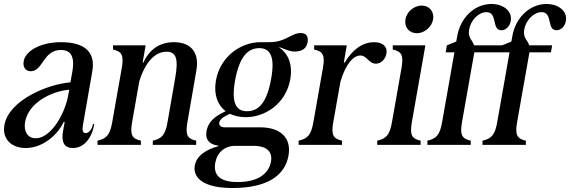

<svg xmlns="http://www.w3.org/2000/svg" viewBox="-26 -728 2865 965"><path d="M340 16C397 16 436 -35 448 -104H441C436 -74 418 -59 404 -59C390 -59 386 -74 391 -100L438 -370C455 -468 398 -516 280 -516C181 -516 102 -474 93 -420C88 -394 100 -370 129 -370C190 -370 191 -477 280 -477C318 -477 353 -458 338 -370L328 -314C219 -306 19 -227 -4 -99C-16 -29 32 16 103 16C194 16 268 -57 294 -115H299L291 -70C281 -15 296 16 340 16ZM100 -115C118 -213 234 -270 322 -277L314 -235C293 -143 226 -33 153 -33C114 -33 92 -66 100 -115Z M464 0H682V-21C637 -31 627 -50 638 -114L674 -319C704 -416 753 -468 811 -468C860 -468 872 -432 854 -333L816 -114C805 -50 787 -31 742 -21V0H960V-21C915 -31 905 -50 916 -114L961 -374C977 -465 933 -516 848 -516C777 -516 725 -480 695 -414H691L706 -500H542V-479C587 -469 597 -450 586 -386L538 -114C527 -50 509 -31 464 -21Z M1142 217C1313 217 1406 157 1424 54C1440 -37 1382 -88 1282 -88H1106C1082 -88 1074 -99 1076 -112C1078 -122 1086 -134 1107 -145L1129 -156C1153 -145 1180 -139 1209 -139C1306 -139 1411 -206 1433 -330C1446 -405 1422 -459 1378 -489V-491C1408 -481 1427 -469 1454 -469C1496 -469 1514 -486 1520 -516C1525 -546 1512 -562 1486 -562C1436 -562 1412 -516 1328 -516H1283C1187 -516 1081 -447 1059 -322C1047 -251 1069 -199 1108 -169L1094 -162C1036 -134 1017 -100 1012 -68C1006 -38 1015 -3 1072 4L1071 7C1018 21 963 50 953 104C942 167 999 217 1142 217ZM1056 90C1065 39 1103 5 1156 5H1246C1319 5 1344 37 1336 84C1325 145 1271 187 1167 187C1094 187 1043 162 1056 90ZM1155 -321C1177 -445 1221 -486 1277 -486C1332 -486 1357 -444 1337 -333C1315 -208 1272 -169 1215 -169C1161 -169 1136 -210 1155 -321Z M1475 0H1693V-21C1648 -31 1638 -50 1649 -114L1685 -317C1712 -410 1752 -449 1785 -449C1819 -449 1827 -408 1863 -408C1889 -408 1911 -430 1916 -458C1923 -494 1897 -516 1854 -516C1802 -516 1748 -484 1707 -414H1702L1717 -500H1553V-479C1598 -469 1608 -450 1597 -386L1549 -114C1538 -50 1520 -31 1475 -21Z M1870 0H2088V-21C2043 -31 2033 -50 2044 -114L2112 -500H1948V-479C1993 -469 2003 -450 1992 -386L1944 -114C1933 -50 1915 -31 1870 -21ZM2012 -631C2005 -592 2030 -561 2069 -561C2107 -561 2144 -592 2151 -631C2157 -669 2132 -700 2094 -700C2055 -700 2018 -669 2012 -631Z M2122 0H2340V-21C2295 -31 2285 -50 2296 -114L2358 -465H2535L2473 -114C2462 -50 2444 -31 2399 -21V0H2617V-21C2572 -31 2562 -50 2573 -114L2635 -465H2743L2749 -500H2634C2626 -527 2601 -537 2609 -580C2617 -627 2657 -667 2696 -667C2754 -667 2720 -576 2771 -576C2794 -576 2814 -596 2818 -623C2827 -670 2783 -708 2721 -708C2637 -708 2565 -640 2549 -546L2544 -519L2497 -500H2357C2349 -527 2324 -537 2332 -580C2340 -627 2380 -667 2419 -667C2477 -667 2443 -576 2494 -576C2517 -576 2537 -596 2541 -623C2550 -670 2506 -708 2444 -708C2360 -708 2288 -640 2272 -546L2267 -519L2220 -500L2214 -465H2258L2196 -114C2185 -50 2167 -31 2122 -21Z"/></svg>

Font: RL Madena Oblique
Style: Regular
Weight: 400
Italic angle: -10°
Designer: I Kadek Wantara Putra
Foundry: Roughlines ID
Version: Version 1.000;Glyphs 3.1.2 (3151)